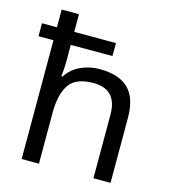

<svg xmlns="http://www.w3.org/2000/svg" viewBox="-112 -852 843 943"><g transform="rotate(15 309.0 -380.0)"><path d="M173 -760V-670H385V-604H173V-517Q173 -498 171.5 -478.5Q170 -459 168 -443H174Q200 -484 245 -505Q290 -526 342 -526Q439 -526 488 -479Q537 -432 537 -329V0H450V-323Q450 -452 330 -452Q240 -452 206.5 -402Q173 -352 173 -258V0H85V-604H9V-670H85V-760Z"/></g></svg>

Font: Noto Sans Tifinagh SIL
Style: Regular
Weight: 400
Designer: JamraPatel
Foundry: JamraPatel LLC
Version: Version 2.006; ttfautohint (v1.8.4.7-5d5b)